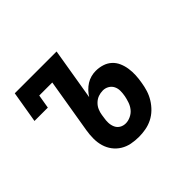

<svg xmlns="http://www.w3.org/2000/svg" viewBox="-127 -683 854 854"><g transform="rotate(-45 300.0 -256.0)"><path d="M307 8Q283 8 260 3.5Q237 -1 217.5 -13Q198 -25 184.5 -43Q171 -61 164.5 -83Q158 -105 158 -129.5Q158 -154 162 -178L205 -436H123L112 -371H28L53 -520H316L275 -274Q283 -287 294.5 -299Q306 -311 319.5 -319.5Q333 -328 348 -332Q363 -336 378 -336Q400 -336 420 -329.5Q440 -323 454.5 -309.5Q469 -296 477 -277.5Q485 -259 488 -238.5Q491 -218 490 -196.5Q489 -175 485 -153Q482 -133 475.5 -112Q469 -91 457 -71.5Q445 -52 428.5 -36Q412 -20 392 -10Q372 0 350 4Q328 8 307 8ZM308 -76Q323 -76 339 -83.5Q355 -91 365.5 -104Q376 -117 381.5 -133Q387 -149 390 -164Q393 -180 393 -195.5Q393 -211 386.5 -224Q380 -237 367 -244.5Q354 -252 339 -252Q324 -252 310 -247Q296 -242 284.5 -231Q273 -220 267 -206Q261 -192 259 -178L257 -164Q254 -149 254.5 -133.5Q255 -118 261 -104.5Q267 -91 279.5 -83.5Q292 -76 308 -76Z"/></g></svg>

Font: Iosevka HT Medium Extended
Style: Italic
Weight: 500
Width: 7
Italic angle: -9°
Monospace: yes
Designer: Belleve Invis
Foundry: Belleve Invis
Version: Version 32.3.0; ttfautohint (v1.8.4)